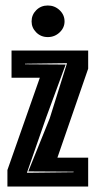

<svg xmlns="http://www.w3.org/2000/svg" viewBox="-20 -679 348 699"><path d="M7 0V-60L125 -396H22V-495H301V-429L189 -105H301V0ZM78 -50 248 -52V-54L83 -55L161 -248L224 -449L71 -447V-445L219 -444L148 -251ZM154 -544Q129 -544 112 -561Q95 -578 95 -601Q95 -625 112 -642Q129 -659 154 -659Q179 -659 197 -642Q215 -625 215 -601Q215 -578 197 -561Q179 -544 154 -544Z"/></svg>

Font: Alumni Sans Inline One
Style: Regular
Weight: 400
Designer: Robert E. Leuschke
Foundry: Robert E. Leuschke
Version: Version 1.100; ttfautohint (v1.8.3)